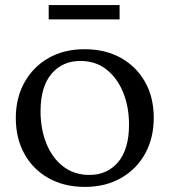

<svg xmlns="http://www.w3.org/2000/svg" viewBox="-20 -723 665 753"><path d="M313 10Q232 10 171 -24Q110 -58 76 -119Q42 -180 42 -260Q42 -339 76 -400Q110 -461 170.5 -495.5Q231 -530 312 -530Q393 -530 454 -496Q515 -462 549 -401.5Q583 -341 583 -261Q583 -182 549.5 -121Q516 -60 455 -25Q394 10 313 10ZM331 -37Q401 -37 443.5 -87.5Q486 -138 486 -234Q486 -304 463 -360.5Q440 -417 397.5 -450.5Q355 -484 295 -484Q225 -484 182 -433.5Q139 -383 139 -286Q139 -217 162 -160Q185 -103 228 -70Q271 -37 331 -37ZM171 -647V-703H449V-647Z"/></svg>

Font: Hedvig Letters Serif 18pt
Style: Regular
Weight: 400
Designer: Alexander Örn & Tor Weibull
Foundry: Kanon Foundry
Version: Version 1.000